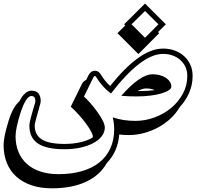

<svg xmlns="http://www.w3.org/2000/svg" viewBox="-76 -691 1122 1058"><path d="M681.6 -189Q709.5 -189 733.4 -190.4Q757.3 -191.9 776.9 -194.3Q756.8 -203.6 729.5 -203.6Q708 -203.6 681.6 -189ZM837.9 -557.1 794.9 -514.2 801.3 -508.3 686.5 -393.1 571.3 -508.3 614.3 -550.8 607.9 -557.1 723.1 -671.4ZM985.4 -273.4Q985.4 -223.1 966.3 -179.7Q947.3 -136.2 914.6 -101.1Q894 -65.9 863.3 -37.4Q832.5 -8.8 795.4 11.2Q758.3 31.2 717 42.2Q675.8 53.2 633.8 53.2Q606.9 53.2 581.1 50.3Q577.1 98.6 559.8 137.7Q542.5 176.8 512.7 207Q474.6 275.4 397.2 311Q319.8 346.7 209.5 346.7Q146.5 346.7 97.2 329.8Q47.9 313 13.7 282Q-20.5 251 -38.3 206.8Q-56.2 162.6 -56.2 107.9Q-56.2 63 -28.3 -26.4Q-15.6 -66.9 -0.5 -93Q14.6 -119.1 30.3 -131.8Q60.5 -191.4 97.2 -191.4Q148.4 -191.4 148.4 -132.3Q148.4 -128.9 145.8 -118.4Q143.1 -107.9 138.7 -93.8L139.2 -94.2Q135.7 -82 131.6 -67.6Q127.4 -53.2 123.8 -39.8Q120.1 -26.4 117.7 -15.6Q115.2 -4.9 115.2 0.5Q115.2 52.2 154.3 77.1Q193.4 102.1 279.8 102.1Q328.1 102.1 368.4 92.5Q408.7 83 435.1 66.4Q435.1 64.9 435.3 63.5Q435.5 62 435.5 60.5Q435.5 51.3 425.3 32.2Q415 13.2 397.9 -10Q380.9 -33.2 359.1 -57.6Q337.4 -82 314 -103L375.5 -228.5Q385.3 -245.6 398.9 -250.5L412.1 -277.3Q425.8 -301.3 446.3 -301.3Q467.3 -301.3 480 -279.8Q491.2 -261.7 503.7 -246.1Q516.1 -230.5 530.8 -217.3Q613.8 -320.8 686 -372.1Q758.3 -423.3 822.3 -423.3Q857.9 -423.3 887.7 -412.1Q917.5 -400.9 939.2 -380.9Q960.9 -360.8 973.1 -333.5Q985.4 -306.2 985.4 -273.4ZM868.2 -213.4Q868.2 -203.1 853.5 -193.4Q838.9 -183.6 813.2 -176Q787.6 -168.5 752.4 -164.1Q717.3 -159.7 676.3 -159.7Q655.8 -159.7 635.3 -160.4Q614.7 -161.1 592.3 -163.1Q695.8 -281.7 766.1 -281.7Q786.6 -281.7 805.2 -276.6Q823.7 -271.5 837.6 -262.5Q851.6 -253.4 859.9 -240.7Q868.2 -228 868.2 -213.4ZM956.1 -273.4Q956.1 -299.8 946 -321.8Q936 -343.8 918.2 -359.9Q900.4 -376 876 -385Q851.6 -394 822.3 -394Q703.6 -394 535.6 -175.8Q488.3 -210 455.1 -264.6Q450.7 -272 446.3 -272Q442.4 -272 438 -263.7L386.7 -158.7Q420.4 -128.9 457 -79.1Q501.5 -18.6 501.5 11.7Q501.5 38.1 484.1 60.3Q466.8 82.5 436.8 98.1Q406.7 113.8 366.5 122.6Q326.2 131.3 279.8 131.3Q229 131.3 192.4 123.3Q155.8 115.2 132.1 99.1Q108.4 83 97.2 58.3Q85.9 33.7 85.9 0.5Q85.9 -6.3 88.4 -18.6Q90.8 -30.8 94.5 -44.9Q98.1 -59.1 102.5 -74Q106.9 -88.9 110.6 -101.3Q114.3 -113.8 116.7 -122.3Q119.1 -130.9 119.1 -132.3Q119.1 -162.1 97.2 -162.1Q66.9 -162.1 36.1 -66.4Q9.8 18.1 9.8 59.1Q9.8 106.9 25.6 145.8Q41.5 184.6 71.8 211.9Q102.1 239.3 146 253.9Q189.9 268.6 246.1 268.6Q317.9 268.6 374.8 252.2Q431.6 235.8 471.2 204.3Q510.7 172.9 532 126.7Q553.2 80.6 553.2 21.5Q553.2 -11.2 545.4 -44.4Q601.1 -24.9 670.4 -24.9Q723.1 -24.9 774.4 -43.5Q825.7 -62 866 -95.2Q906.2 -128.4 931.2 -173.8Q956.1 -219.2 956.1 -273.4ZM723.1 -630.4 648.9 -557.1 723.1 -482.9 796.9 -557.1Z"/></svg>

Font: XB Kayhan Sayeh
Style: Regular
Weight: 700
Designer: Behnam
Foundry: Irmug
Version: Version 7.300 2009